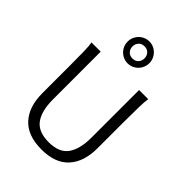

<svg xmlns="http://www.w3.org/2000/svg" viewBox="-279 -1113 1253 1253"><g transform="rotate(45 347.5 -486.5)"><path d="M595.7 -500.5V-251.5Q595.7 -127.9 532.5 -57.9Q469.2 12.2 342.8 12.2Q214.4 12.2 150.6 -57.9Q86.9 -127.9 86.9 -251.5V-500.5Q86.9 -587.4 85.7 -637Q84.5 -686.5 79.6 -712.9H164.6V-273.4Q164.6 -166 205.3 -110.4Q246.1 -54.7 342.8 -54.7Q437.5 -54.7 478 -110.6Q518.6 -166.5 518.6 -273.4V-712.9H603Q598.6 -685.5 597.2 -635.7Q595.7 -585.9 595.7 -500.5ZM342.3 -939.9Q316.9 -939.9 302 -923.6Q287.1 -907.2 287.1 -883.8Q287.1 -860.4 302 -844Q316.9 -827.6 342.3 -827.6Q368.2 -827.6 383.1 -844Q397.9 -860.4 397.9 -883.8Q397.9 -907.2 383.1 -923.6Q368.2 -939.9 342.3 -939.9ZM342.3 -984.9Q369.6 -984.9 392.6 -971.2Q415.5 -957.5 429 -934.3Q442.4 -911.1 442.4 -883.8Q442.4 -856.4 429 -833.3Q415.5 -810.1 392.6 -796.4Q369.6 -782.7 342.3 -782.7Q315.4 -782.7 292.2 -796.4Q269 -810.1 255.6 -833.3Q242.2 -856.4 242.2 -883.8Q242.2 -911.1 255.6 -934.3Q269 -957.5 292.2 -971.2Q315.4 -984.9 342.3 -984.9Z"/></g></svg>

Font: Lesson One Light
Style: Regular
Weight: 300
Designer: But Ko, Victor Gaultney, Annie Olsen, Julie Remington, Don Collingsworth, Eric Hays, Becca Hirsbrunner
Version: Version 1.100